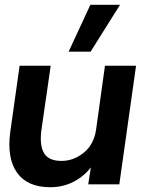

<svg xmlns="http://www.w3.org/2000/svg" viewBox="-20 -771 589 803"><path d="M190 12Q95 12 51.5 -48.5Q8 -109 23 -220L62 -496H192L153 -226Q145 -162 164.5 -130Q184 -98 237 -98Q288 -98 330.5 -132.5Q373 -167 382 -230L419 -496H549L479 0H349L360 -71Q331 -33 287 -10.5Q243 12 190 12ZM267 -555 358 -751H482L359 -555Z"/></svg>

Font: Host Grotesk
Style: Bold Italic
Weight: 700
Italic angle: -8°
Designer: Doğukan Karapınar
Foundry: Element Type
Version: Version 1.003; ttfautohint (v1.8.4.7-5d5b)